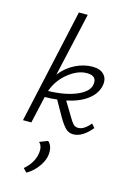

<svg xmlns="http://www.w3.org/2000/svg" viewBox="-147 -782 785 1152"><g transform="rotate(15 245.5 -206.0)"><path d="M443 -88 463 -65Q406 4 350 4Q322 4 303 -14Q284 -32 259 -74L203 -173Q163 -168 127 -168L89 0H37L194 -711H249L160 -316Q198 -365 251 -391.5Q304 -418 358 -418Q407 -418 430.5 -392Q454 -366 446 -325Q436 -273 387 -235.5Q338 -198 257 -181L311 -92Q327 -64 338.5 -52.5Q350 -41 369 -41Q404 -41 443 -88ZM335 -372Q279 -372 220.5 -325.5Q162 -279 137 -208Q244 -211 313 -240.5Q382 -270 390 -314Q401 -372 335 -372ZM215 81Q248 108 238 171Q230 207 203 242Q176 277 138 299L116 276Q168 232 180 175Q190 124 164 101Z"/></g></svg>

Font: EauTestInfant Semilight
Style: Italic
Weight: 300
Italic angle: -12°
Designer: Christian Thalmann (Catharsis Fonts)
Version: Version 0.001;PS 000.001;hotconv 1.0.88;makeotf.lib2.5.64775